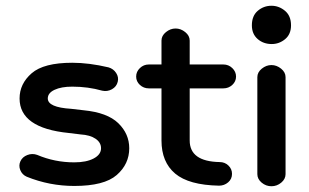

<svg xmlns="http://www.w3.org/2000/svg" viewBox="-20 -632 1075 667"><path d="M238 14Q152 14 73 -18Q57 -25 50.5 -41Q44 -57 51 -72Q58 -87 75 -93.5Q92 -100 109 -94Q170 -68 238 -68Q280 -68 305.5 -81.5Q331 -95 331 -117Q331 -137 312 -150Q293 -163 260 -165L219 -170Q48 -187 48 -290Q48 -341 90 -377.5Q132 -414 231 -414Q289 -414 357 -398Q374 -393 383.5 -378.5Q393 -364 389 -348Q385 -331 369 -322Q353 -313 335 -317Q286 -331 231 -331Q193 -331 169.5 -320Q146 -309 146 -290Q146 -259 227 -254L270 -249Q353 -241 391 -204Q429 -167 429 -117Q429 -62 385.5 -24Q342 14 238 14Z M756 -325H639V-144Q639 -71 743 -69Q761 -69 773.5 -57Q786 -45 786 -28Q786 -10 772.5 1.5Q759 13 741 13Q636 11 588.5 -29Q541 -69 541 -144V-325H497Q479 -325 466 -337Q453 -349 453 -366Q453 -383 466 -395.5Q479 -408 497 -408H541V-491Q541 -508 556.5 -520.5Q572 -533 590 -533Q608 -533 623.5 -520.5Q639 -508 639 -491V-408H756Q774 -408 787 -395.5Q800 -383 800 -366Q800 -349 787 -337Q774 -325 756 -325Z M874 -27V-364Q874 -381 889.5 -393.5Q905 -406 923 -406Q941 -406 956.5 -393.5Q972 -381 972 -364V-27Q972 -10 957 2.5Q942 15 923 15Q904 15 889 2.5Q874 -10 874 -27ZM924 -479Q895 -479 875 -496.5Q855 -514 855 -544Q855 -577 875.5 -594.5Q896 -612 923 -612Q949 -612 970 -594.5Q991 -577 991 -544Q991 -513 970.5 -496Q950 -479 924 -479Z"/></svg>

Font: Hoogli
Style: Bold
Weight: 700
Designer: Anand Singh Naorem
Foundry: Brand New Type
Version: Version 1.00 b007